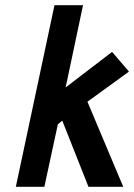

<svg xmlns="http://www.w3.org/2000/svg" viewBox="-20 -720 517 740"><path d="M317 -328 477 -444 412 -520 233 -383 300 -700H190L41 0H151L203 -241L220 -255L321 0H455Z"/></svg>

Font: Advent Pro
Style: Bold Italic
Weight: 700
Italic angle: -12°
Designer: VivaRado, Andreas Kalpakidis
Foundry: VivaRado, Andreas Kalpakidis
Version: Version 3.000